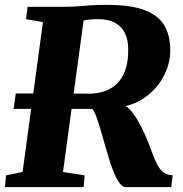

<svg xmlns="http://www.w3.org/2000/svg" viewBox="-24 -771 755 791"><path d="M-3.5 0 1 -48.5 69 -62.5 153 -680 83.5 -692 89.5 -743H240Q272.5 -743 296.5 -745Q320.5 -747 348 -749Q375.5 -751 417 -751Q517 -751 573.8 -728.5Q630.5 -706 654 -664.5Q677.5 -623 677.5 -564.5Q677.5 -505 647 -451Q616.5 -397 563.2 -363Q510 -329 440.5 -328L479.5 -337Q495 -337.5 511.2 -319.8Q527.5 -302 543 -275.5Q558.5 -249 570.5 -222.5Q582.5 -196 589 -178.5Q599 -153 607.5 -130Q616 -107 626.2 -88.8Q636.5 -70.5 651 -60Q665.5 -49.5 687.5 -49L681.5 0H493.5Q481.5 0 469.8 -15.2Q458 -30.5 448 -53.8Q438 -77 430 -101Q419.5 -134.5 409.5 -169.8Q399.5 -205 390.2 -236.8Q381 -268.5 372.5 -291.2Q364 -314 356 -322.5Q350.5 -322.5 339.8 -322.5Q329 -322.5 308.8 -322.5Q288.5 -322.5 253.5 -322.5Q218.5 -322.5 164.2 -322.5Q110 -322.5 32 -322.5L41 -386Q107.5 -386 156 -385.8Q204.5 -385.5 238.5 -385.5Q272.5 -385.5 294.5 -385.5Q316.5 -385.5 329.5 -385.2Q342.5 -385 348.8 -385.2Q355 -385.5 357.5 -385.5Q393.5 -388 421.2 -401Q449 -414 468 -437.5Q487 -461 496.2 -495.2Q505.5 -529.5 504 -574.5Q502 -633 470.2 -662.5Q438.5 -692 382 -692Q375 -692 364.5 -691.8Q354 -691.5 342.2 -690.2Q330.5 -689 318.8 -686.2Q307 -683.5 297 -678L324.5 -717L235.5 -62.5L324.5 -48.5L320.5 0Z"/></svg>

Font: Merriweather 28pt Black
Style: Italic
Weight: 900
Italic angle: -7.8°
Version: Version 2.101